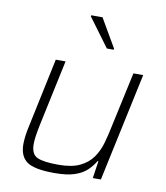

<svg xmlns="http://www.w3.org/2000/svg" viewBox="-84 -811 770 889"><g transform="rotate(10 301.5 -366.5)"><path d="M232 8Q137 8 102 -17Q67 -42 67 -99Q67 -137 80 -193L147 -510H193L127 -200Q121 -171 117.5 -148Q114 -125 114 -108Q114 -60 143.5 -46.5Q173 -33 243 -33Q306 -33 344 -51.5Q382 -70 403.5 -100.5Q425 -131 436 -169Q447 -207 455 -247L512 -510H558L449 0H411L423 -81H419Q405 -57 383.5 -36.5Q362 -16 326 -4Q290 8 232 8ZM371 -602 272 -736 273 -741H326L404 -607L403 -602Z"/></g></svg>

Font: Saira ExtraLight
Style: Italic
Weight: 200
Italic angle: -12°
Designer: Hector Gatti with collaboration of the Omnibus-Type team
Foundry: Omnibus-Type
Version: Version 1.100; ttfautohint (v1.8.3)